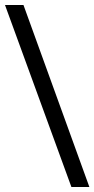

<svg xmlns="http://www.w3.org/2000/svg" viewBox="-26 -749 378 769"><path d="M-6 -729H68L332 0H260Z"/></svg>

Font: Rosario Medium
Style: Regular
Weight: 500
Version: Version 1.201